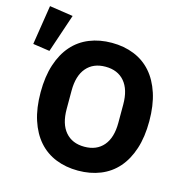

<svg xmlns="http://www.w3.org/2000/svg" viewBox="-134 -926 1008 1048"><g transform="rotate(15 370.5 -402.0)"><path d="M0 0ZM399 12Q330 12 273 -11Q216 -34 176 -79.5Q136 -125 114 -192.5Q92 -260 92 -349Q92 -438 114 -505.5Q136 -573 176 -618.5Q216 -664 273 -687Q330 -710 399 -710Q468 -710 525 -687Q582 -664 622 -618.5Q662 -573 684 -505.5Q706 -438 706 -349Q706 -260 684 -192.5Q662 -125 622 -79.5Q582 -34 525 -11Q468 12 399 12ZM399 -123Q468 -123 506.5 -168Q545 -213 545 -297V-401Q545 -485 506.5 -530Q468 -575 399 -575Q330 -575 291.5 -530Q253 -485 253 -401V-297Q253 -213 291.5 -168Q330 -123 399 -123ZM80 -579 -15 -593 20 -816 153 -796Z"/></g></svg>

Font: Aneliza ExtraBold
Style: Regular
Weight: 800
Designer: Mike Abbink, Paul van der Laan, Pieter van Rosmalen
Foundry: Bold Monday
Version: Version 3.001;September 8, 2019;FontCreator 11.5.0.2425 64-b